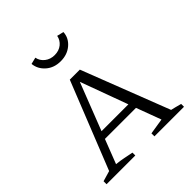

<svg xmlns="http://www.w3.org/2000/svg" viewBox="-197 -865 1001 1001"><g transform="rotate(-45 303.0 -364.5)"><path d="M529 -36Q545 -32 554 -30Q563 -28 588 -21V0H370V-22L458 -36L407 -173H178L126 -39Q155 -36 179 -31Q203 -26 229 -21V0H17V-22L75 -39L267 -521H341ZM194 -214H392L296 -476ZM302 -622Q253 -622 220.5 -650.5Q188 -679 184 -720L221 -729Q226 -702 248.5 -684.5Q271 -667 302 -667Q334 -667 355.5 -684.5Q377 -702 382 -729L419 -720Q417 -679 384 -650.5Q351 -622 302 -622Z"/></g></svg>

Font: Piazzolla SC Light
Style: Regular
Weight: 300
Designer: Juan Pablo del Peral
Foundry: Huerta Tipografica
Version: Version 1.330